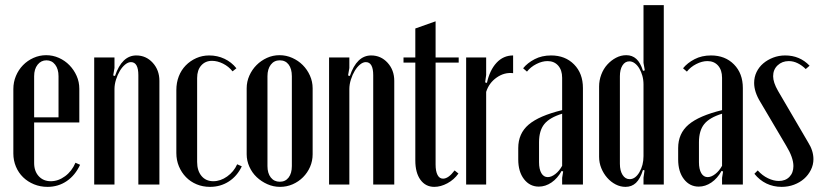

<svg xmlns="http://www.w3.org/2000/svg" viewBox="-20 -719 3196 748"><path d="M32 -372Q32 -399 42 -423Q52 -447 69.5 -465Q87 -483 110.5 -493.5Q134 -504 160 -504Q186 -504 209.5 -493.5Q233 -483 250.5 -465Q268 -447 278.5 -423.5Q289 -400 289 -373V-242H113V-84Q113 -52 131 -32.5Q149 -13 178 -13Q207 -13 233.5 -32.5Q260 -52 274 -85L292 -77Q273 -36 240 -13.5Q207 9 165 9Q137 9 112.5 -1Q88 -11 70 -28.5Q52 -46 42 -70Q32 -94 32 -121ZM208 -262V-422Q208 -450 195 -467Q182 -484 161 -484Q140 -484 126.5 -467Q113 -450 113 -422V-262Z M428 -423Q455 -503 511 -503Q549 -503 575 -474.5Q601 -446 601 -404V0H519V-426Q519 -477 490 -477Q479 -477 467.5 -467.5Q456 -458 447 -443Q438 -428 432 -409Q426 -390 426 -372V0H347V-495H426V-454L421 -425Z M667 -368Q667 -397 676.5 -421.5Q686 -446 703.5 -464Q721 -482 744.5 -492.5Q768 -503 795 -503Q827 -503 854.5 -490Q882 -477 901 -453L886 -441Q871 -460 849 -471Q827 -482 806 -482Q780 -482 764 -464Q748 -446 748 -415V-88Q748 -54 765 -33.5Q782 -13 811 -13Q839 -13 865 -31.5Q891 -50 904 -79L922 -71Q904 -33 871.5 -12Q839 9 798 9Q770 9 746 -1Q722 -11 704.5 -29Q687 -47 677 -71Q667 -95 667 -123Z M1069 -504Q1095 -504 1118.5 -493.5Q1142 -483 1159.5 -465.5Q1177 -448 1187.5 -424.5Q1198 -401 1198 -375V-118Q1198 -92 1188 -69Q1178 -46 1160.5 -28.5Q1143 -11 1120 -1Q1097 9 1071 9Q1045 9 1021.5 -1.5Q998 -12 980 -29Q962 -46 951.5 -69.5Q941 -93 941 -118V-375Q941 -401 951.5 -424.5Q962 -448 979.5 -465.5Q997 -483 1020 -493.5Q1043 -504 1069 -504ZM1070 -484Q1048 -484 1035 -467Q1022 -450 1022 -422V-72Q1022 -44 1035 -27.5Q1048 -11 1070 -11Q1092 -11 1104.5 -27.5Q1117 -44 1117 -72V-422Q1117 -451 1104.5 -467.5Q1092 -484 1070 -484Z M1343 -423Q1370 -503 1426 -503Q1464 -503 1490 -474.5Q1516 -446 1516 -404V0H1434V-426Q1434 -477 1405 -477Q1394 -477 1382.5 -467.5Q1371 -458 1362 -443Q1353 -428 1347 -409Q1341 -390 1341 -372V0H1262V-495H1341V-454L1336 -425Z M1672 9Q1638 9 1618 -18.5Q1598 -46 1598 -94V-475H1552V-495H1598V-608L1677 -636V-495H1767V-475H1677V-78Q1677 -52 1684.5 -37.5Q1692 -23 1706 -23Q1727 -23 1751 -55L1766 -43Q1749 -19 1723 -5Q1697 9 1672 9Z M1874 -495V-427L1870 -398L1877 -396Q1888 -446 1914.5 -474.5Q1941 -503 1979 -503V-434Q1945 -438 1915 -417Q1885 -396 1874 -361V0H1796V-495Z M1999 -142Q1999 -199 2039.5 -233.5Q2080 -268 2170 -290V-416Q2170 -446 2154.5 -463.5Q2139 -481 2113 -481Q2092 -481 2069.5 -469.5Q2047 -458 2033 -440L2018 -453Q2035 -474 2063 -488.5Q2091 -503 2127 -503Q2182 -503 2216.5 -468Q2251 -433 2251 -376V0H2170V-26L2174 -51L2168 -53Q2152 -24 2128.5 -8Q2105 8 2079 8Q2044 8 2021.5 -21Q1999 -50 1999 -98ZM2114 -29Q2128 -29 2143.5 -41Q2159 -53 2170 -73V-276Q2121 -261 2100.5 -235.5Q2080 -210 2080 -165V-87Q2080 -60 2089 -44.5Q2098 -29 2114 -29Z M2491 -55 2485 -57Q2474 -22 2457.5 -6.5Q2441 9 2417 9Q2397 9 2378.5 -0.5Q2360 -10 2345.5 -26.5Q2331 -43 2322.5 -64Q2314 -85 2314 -108V-382Q2314 -406 2322.5 -428.5Q2331 -451 2346 -467.5Q2361 -484 2380 -494Q2399 -504 2420 -504Q2443 -504 2459 -489.5Q2475 -475 2485 -443L2492 -445L2487 -474V-699H2566V0H2487V-27ZM2487 -390Q2487 -408 2482.5 -424Q2478 -440 2470.5 -452.5Q2463 -465 2453 -472.5Q2443 -480 2432 -480Q2415 -480 2405 -464Q2395 -448 2395 -422V-81Q2395 -54 2405.5 -37.5Q2416 -21 2433 -21Q2455 -21 2471 -48Q2487 -75 2487 -111Z M2622 -142Q2622 -199 2662.5 -233.5Q2703 -268 2793 -290V-416Q2793 -446 2777.5 -463.5Q2762 -481 2736 -481Q2715 -481 2692.5 -469.5Q2670 -458 2656 -440L2641 -453Q2658 -474 2686 -488.5Q2714 -503 2750 -503Q2805 -503 2839.5 -468Q2874 -433 2874 -376V0H2793V-26L2797 -51L2791 -53Q2775 -24 2751.5 -8Q2728 8 2702 8Q2667 8 2644.5 -21Q2622 -50 2622 -98ZM2737 -29Q2751 -29 2766.5 -41Q2782 -53 2793 -73V-276Q2744 -261 2723.5 -235.5Q2703 -210 2703 -165V-87Q2703 -60 2712 -44.5Q2721 -29 2737 -29Z M3119 -450Q3105 -464 3088 -472.5Q3071 -481 3053 -481Q3027 -481 3009.5 -464.5Q2992 -448 2992 -422Q2992 -398 3011 -365L3128 -165Q3149 -132 3149 -99Q3149 -77 3139 -57Q3129 -37 3112.5 -22.5Q3096 -8 3073.5 0.5Q3051 9 3025 9Q2993 9 2966 -4Q2939 -17 2919 -42L2932 -55Q2950 -35 2972 -24.5Q2994 -14 3014 -14Q3040 -14 3055.5 -30Q3071 -46 3071 -72Q3071 -105 3043 -151L2942 -322Q2918 -361 2918 -396Q2918 -419 2927.5 -438.5Q2937 -458 2953.5 -472Q2970 -486 2992 -494.5Q3014 -503 3039 -503Q3096 -503 3134 -463Z"/></svg>

Font: Moniqa SemBd Narrow Heading
Style: Regular
Weight: 600
Width: 4
Designer: Rajesh Rajput
Foundry: Rajesh Rajput
Version: Version 1.000